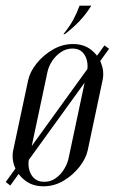

<svg xmlns="http://www.w3.org/2000/svg" viewBox="-53 -656 419 681"><path d="M177 -535H172Q194.4 -562.8 206.9 -586.1Q219.5 -609.4 229.2 -635.9H270.9Q251.1 -604.2 227.9 -580.1Q204.6 -555.9 177 -535ZM-32.6 -10.5 -16.6 2.1 333.9 -483 317.5 -495ZM-6.1 -123.2Q-12.2 -93.6 -0.8 -64.2Q10.8 -34.8 37.1 -15Q63.4 4.8 101.2 4.8Q139.1 4.8 172.5 -15Q205.9 -34.8 229 -64.5Q252.1 -94.2 258.2 -123.2L310.8 -371.4Q317.2 -401 306.2 -430.6Q295.2 -460.2 269.4 -480Q243.6 -499.8 205.8 -499.8Q167.9 -499.8 133.8 -479.8Q99.8 -459.9 76.3 -430.2Q52.9 -400.6 46.8 -371.4ZM115.5 -401.5Q119.8 -421.1 132.1 -439.9Q144.5 -458.6 163.2 -471.2Q181.9 -483.8 203.9 -483.8Q226.5 -483.8 239 -471.2Q251.5 -458.6 255.6 -439.9Q259.6 -421.1 255.4 -401.5L189.9 -93.1Q185.6 -74.1 173.8 -55.1Q161.9 -36 144.2 -23.6Q126.5 -11.2 103.9 -11.2Q81.5 -11.2 68.2 -23.6Q54.9 -36 50.3 -55.1Q45.8 -74.1 50 -93.1Z"/></svg>

Font: Emberly Black
Style: Italic
Weight: 900
Italic angle: -12°
Designer: Rajesh Rajput
Foundry: Rajesh Rajput
Version: Version 1.000